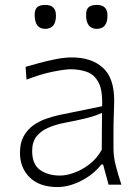

<svg xmlns="http://www.w3.org/2000/svg" viewBox="-20 -754 571 784"><path d="M214.8 9.8Q141.6 9.8 101.6 -29.3Q61.5 -68.4 61.5 -130.4Q61.5 -170.9 76.9 -198.2Q92.3 -225.6 116.7 -242.7Q141.1 -259.8 169.4 -269.5Q197.8 -279.3 223.6 -284.7L397 -320.3Q399.4 -385.3 382.3 -417.5Q365.2 -449.7 335 -460.4Q304.7 -471.2 267.6 -471.2Q245.6 -471.2 195.6 -461.2Q145.5 -451.2 88.4 -428.7L84.5 -481Q107.9 -487.8 140.9 -496.8Q173.8 -505.9 209 -512.7Q244.1 -519.5 273.9 -519.5Q353 -519.5 399.7 -477.8Q446.3 -436 446.3 -343.3Q446.3 -320.8 444.8 -286.1Q443.4 -251.5 443.4 -216.8V-146Q443.4 -114.3 452.6 -78.1Q461.9 -42 475.6 0H423.3L400.9 -82.5H394Q361.3 -41 311.3 -15.6Q261.2 9.8 214.8 9.8ZM225.6 -37.1Q250.5 -37.1 282.7 -48.6Q314.9 -60.1 345.5 -83.5Q376 -106.9 395.5 -142.6L396.5 -293Q387.2 -288.6 371.8 -283Q356.4 -277.3 326.7 -270Q296.9 -262.7 243.2 -252.4Q208 -245.6 178 -232.9Q147.9 -220.2 129.6 -197.5Q111.3 -174.8 111.3 -137.7Q111.3 -83 143.6 -60.1Q175.8 -37.1 225.6 -37.1ZM164.6 -636.2Q121.6 -636.2 121.6 -693.4Q121.6 -715.3 131.8 -724.6Q142.1 -733.9 165.5 -733.9Q208.5 -733.9 208.5 -690.4Q208.5 -636.2 164.6 -636.2ZM375 -636.2Q331.5 -636.2 331.5 -693.4Q331.5 -715.3 342 -724.6Q352.5 -733.9 376 -733.9Q418.9 -733.9 418.9 -690.4Q418.9 -636.2 375 -636.2Z"/></svg>

Font: Pinar-FD Light
Style: Regular
Weight: 300
Designer: Amin Abedi
Version: Version 2.000